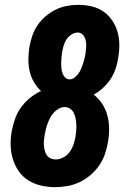

<svg xmlns="http://www.w3.org/2000/svg" viewBox="-20 -763 540 791"><path d="M207 8Q177 8 149 1.5Q121 -5 97.5 -19.5Q74 -34 58 -56.5Q42 -79 33.5 -106Q25 -133 24 -162Q23 -191 28 -221Q33 -247 41.5 -272Q50 -297 66 -319.5Q82 -342 103.5 -359.5Q125 -377 149 -388Q132 -404 120 -424.5Q108 -445 102.5 -468.5Q97 -492 97 -517Q97 -542 101 -568Q105 -591 112.5 -614Q120 -637 134 -658Q148 -679 167.5 -695.5Q187 -712 209 -723Q231 -734 255 -738.5Q279 -743 302 -743Q330 -743 356.5 -737Q383 -731 404.5 -716.5Q426 -702 441 -680.5Q456 -659 463.5 -634Q471 -609 471.5 -581Q472 -553 467 -525Q464 -503 456.5 -480.5Q449 -458 436 -438Q423 -418 405 -401.5Q387 -385 366 -373Q386 -358 400.5 -336Q415 -314 422 -288.5Q429 -263 429.5 -235Q430 -207 425 -179Q421 -154 412.5 -129Q404 -104 389 -82Q374 -60 353 -42Q332 -24 307.5 -12.5Q283 -1 257.5 3.5Q232 8 207 8ZM267 -436Q277 -436 286.5 -443Q296 -450 302.5 -459Q309 -468 313.5 -478Q318 -488 321.5 -498.5Q325 -509 327.5 -519Q330 -529 332 -540Q334 -554 335 -568Q336 -582 333.5 -595Q331 -608 322.5 -618.5Q314 -629 300 -629Q287 -629 274 -620.5Q261 -612 253.5 -600Q246 -588 242 -574.5Q238 -561 236 -547Q234 -536 233 -525Q232 -514 232 -503Q232 -492 233 -481.5Q234 -471 237.5 -461Q241 -451 248.5 -443.5Q256 -436 267 -436ZM209 -106Q225 -106 241 -114.5Q257 -123 267 -137Q277 -151 282.5 -167Q288 -183 291 -199Q293 -212 294 -224.5Q295 -237 294.5 -249.5Q294 -262 291.5 -274.5Q289 -287 284 -297.5Q279 -308 269 -315Q259 -322 246 -322Q234 -322 222.5 -315.5Q211 -309 202 -299.5Q193 -290 187 -278.5Q181 -267 176.5 -255Q172 -243 169 -231Q166 -219 164 -207Q162 -196 161 -185Q160 -174 161 -163Q162 -152 164.5 -142Q167 -132 173 -123.5Q179 -115 188.5 -110.5Q198 -106 209 -106Z"/></svg>

Font: Iosevka SS04 Heavy Oblique
Style: Regular
Weight: 900
Italic angle: -9°
Monospace: yes
Designer: Belleve Invis
Foundry: Belleve Invis
Version: Version 19.0.0; ttfautohint (v1.8.4)